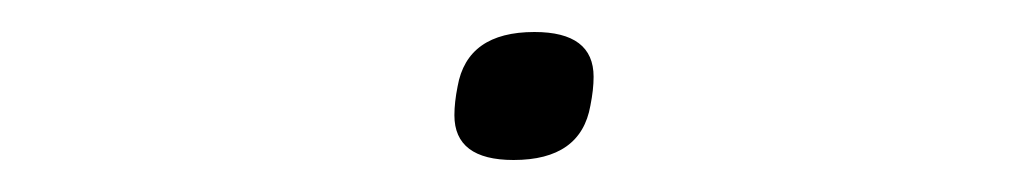

<svg xmlns="http://www.w3.org/2000/svg" viewBox="-20 -364 640 120"><path d="M301 -264Q264 -264 264 -292Q264 -296 264.5 -300.5Q265 -305 266 -310Q272 -344 314 -344Q351 -344 351 -316Q351 -312 350.5 -307.5Q350 -303 349 -298Q343 -264 301 -264Z"/></svg>

Font: IBM Plex Mono ExtraLight
Style: Italic
Weight: 200
Italic angle: -9°
Monospace: yes
Designer: Mike Abbink, Paul van der Laan, Pieter van Rosmalen
Foundry: Bold Monday
Version: Version 2.3